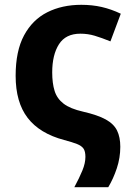

<svg xmlns="http://www.w3.org/2000/svg" viewBox="-20 -576 553 798"><path d="M289 202Q310 163 322.5 132.5Q335 102 335 76Q335 53 327 41.5Q319 30 300 22.5Q281 15 247 6Q145 -21 95 -86Q45 -151 45 -261Q45 -364 80 -429Q115 -494 176.5 -525Q238 -556 318 -556Q363 -556 402.5 -547Q442 -538 482 -519L439 -404Q402 -419 373.5 -427.5Q345 -436 314 -436Q253 -436 225 -392Q197 -348 197 -275Q197 -230 207 -198Q217 -166 244.5 -145Q272 -124 325 -112Q386 -98 419.5 -79.5Q453 -61 466.5 -33.5Q480 -6 480 34Q480 80 465.5 123.5Q451 167 430 202Z"/></svg>

Font: RS Noto Sans
Style: Bold
Weight: 700
Designer: Monotype Design Team
Foundry: Monotype Imaging Inc.
Version: Version 3.10